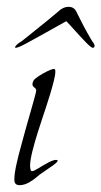

<svg xmlns="http://www.w3.org/2000/svg" viewBox="-20 -535 297 562"><path d="M37 7Q22 7 22 -9Q22 -26 28 -53.5Q34 -81 42 -109Q50 -137 54 -153Q55 -157 60 -174.5Q65 -192 71 -213Q77 -234 81.5 -250.5Q86 -267 86 -270Q86 -275 80.5 -279Q75 -283 75 -288Q75 -291 76 -294Q77 -297 78 -299Q81 -304 93 -312Q105 -320 118.5 -326.5Q132 -333 137 -333Q140 -333 141 -332Q142 -330 142 -325Q142 -316 137.5 -298Q133 -280 126.5 -258.5Q120 -237 114 -219Q108 -201 105 -192Q100 -177 91 -149Q82 -121 75 -93Q68 -65 68 -49Q68 -47 69 -40.5Q70 -34 74 -34Q79 -34 92.5 -42.5Q106 -51 121 -59Q136 -67 144 -67Q148 -67 149 -65Q149 -61 136 -51.5Q123 -42 108.5 -32.5Q94 -23 89 -18Q79 -9 65 -1Q51 7 37 7ZM26 -395Q26 -395 25 -395.5Q24 -396 24 -397Q26 -402 32.5 -407Q39 -412 43 -414Q55 -424 75.5 -440Q96 -456 116.5 -473Q137 -490 149 -500Q164 -515 181 -515Q197 -515 204 -500Q209 -490 217.5 -473Q226 -456 235 -440Q244 -424 250 -414Q252 -412 255 -407Q258 -402 256 -397Q254 -395 252 -395Q247 -395 231.5 -411Q216 -427 199.5 -445.5Q183 -464 174 -473Q147 -458 115 -440Q83 -422 58 -408.5Q33 -395 26 -395Z"/></svg>

Font: Moon Dance
Style: Regular
Weight: 400
Designer: Robert E. Leuschke
Foundry: Robert E. Leuschke
Version: Version 1.010; ttfautohint (v1.8.3)